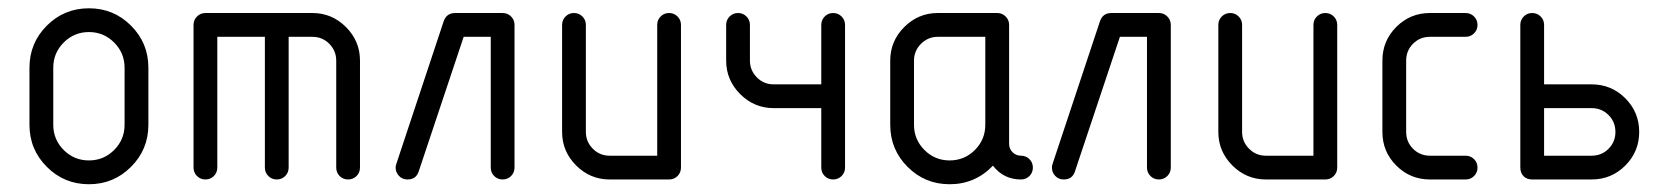

<svg xmlns="http://www.w3.org/2000/svg" viewBox="-20 -444 4116 475"><path d="M347.1 -276.5V-135.3Q347.1 -74.1 304.1 -31.2Q261.2 11.8 200 11.8Q138.8 11.8 95.9 -31.2Q52.9 -74.1 52.9 -135.3V-276.5Q52.9 -337.6 95.9 -380.6Q138.8 -423.5 200 -423.5Q261.2 -423.5 304.1 -380.6Q347.1 -337.6 347.1 -276.5ZM111.8 -276.5V-135.3Q111.8 -98.8 137.6 -72.9Q163.5 -47.1 200 -47.1Q236.5 -47.1 262.4 -72.9Q288.2 -98.8 288.2 -135.3V-276.5Q288.2 -312.9 262.4 -338.8Q236.5 -364.7 200 -364.7Q163.5 -364.7 137.6 -338.8Q111.8 -312.9 111.8 -276.5Z M811.8 -294.1Q811.8 -318.2 794.7 -335.6Q777.6 -352.9 752.9 -352.9H694.1V-29.4Q694.1 -17.1 685.6 -8.5Q677.1 0 664.7 0Q652.4 0 643.8 -8.5Q635.3 -17.1 635.3 -29.4V-352.9H517.6V-29.4Q517.6 -17.1 509.1 -8.5Q500.6 0 488.2 0Q475.9 0 467.4 -8.5Q458.8 -17.1 458.8 -29.4V-382.4Q458.8 -394.7 467.4 -403.2Q475.9 -411.8 488.2 -411.8H752.9Q801.2 -411.8 835.9 -377.1Q870.6 -342.4 870.6 -294.1V-29.4Q870.6 -17.1 862.1 -8.5Q853.5 0 841.2 0Q828.8 0 820.3 -8.5Q811.8 -17.1 811.8 -29.4Z M1077.6 -391.2Q1084.7 -411.8 1105.9 -411.8H1223.5Q1235.9 -411.8 1244.4 -403.2Q1252.9 -394.7 1252.9 -382.4V-29.4Q1252.9 -17.1 1244.4 -8.5Q1235.9 0 1223.5 0Q1211.2 0 1202.6 -8.5Q1194.1 -17.1 1194.1 -29.4V-352.9H1127.1L1015.9 -20Q1009.4 0 988.2 0Q975.3 0 967.1 -8.8Q958.8 -17.6 958.8 -29.4Q958.8 -34.1 960.6 -38.8Z M1429.4 -117.6Q1429.4 -93.5 1446.5 -76.2Q1463.5 -58.8 1488.2 -58.8H1605.9V-382.4Q1605.9 -394.7 1614.4 -403.2Q1622.9 -411.8 1635.3 -411.8Q1647.6 -411.8 1656.2 -403.2Q1664.7 -394.7 1664.7 -382.4V-29.4Q1664.7 -17.1 1656.2 -8.5Q1647.6 0 1635.3 0H1488.2Q1440 0 1405.3 -34.7Q1370.6 -69.4 1370.6 -117.6V-382.4Q1370.6 -394.7 1379.1 -403.2Q1387.6 -411.8 1400 -411.8Q1412.4 -411.8 1420.9 -403.2Q1429.4 -394.7 1429.4 -382.4Z M2011.8 -176.5H1894.1Q1845.9 -176.5 1811.2 -211.2Q1776.5 -245.9 1776.5 -294.1V-382.4Q1776.5 -394.7 1785 -403.2Q1793.5 -411.8 1805.9 -411.8Q1818.2 -411.8 1826.8 -403.2Q1835.3 -394.7 1835.3 -382.4V-294.1Q1835.3 -270 1852.4 -252.6Q1869.4 -235.3 1894.1 -235.3H2011.8V-382.4Q2011.8 -394.7 2020.3 -403.2Q2028.8 -411.8 2041.2 -411.8Q2053.5 -411.8 2062.1 -403.2Q2070.6 -394.7 2070.6 -382.4V-29.4Q2070.6 -17.1 2062.1 -8.5Q2053.5 0 2041.2 0Q2028.8 0 2020.3 -8.5Q2011.8 -17.1 2011.8 -29.4Z M2300 -411.8H2447.1Q2459.4 -411.8 2467.9 -403.2Q2476.5 -394.7 2476.5 -382.4V-88.2Q2476.5 -75.9 2485 -67.4Q2493.5 -58.8 2505.9 -58.8Q2518.2 -58.8 2526.8 -50.3Q2535.3 -41.8 2535.3 -29.4Q2535.3 -17.1 2526.8 -8.5Q2518.2 0 2505.9 0Q2462.9 0 2436.5 -34.1Q2392.4 11.8 2329.4 11.8Q2268.2 11.8 2225.3 -31.2Q2182.4 -74.1 2182.4 -135.3V-294.1Q2182.4 -342.4 2217.1 -377.1Q2251.8 -411.8 2300 -411.8ZM2300 -352.9Q2275.9 -352.9 2258.5 -335.6Q2241.2 -318.2 2241.2 -294.1V-135.3Q2241.2 -98.8 2267.1 -72.9Q2292.9 -47.1 2329.4 -47.1Q2365.9 -47.1 2391.8 -72.9Q2417.6 -98.8 2417.6 -135.3V-352.9Z M2701.2 -391.2Q2708.2 -411.8 2729.4 -411.8H2847.1Q2859.4 -411.8 2867.9 -403.2Q2876.5 -394.7 2876.5 -382.4V-29.4Q2876.5 -17.1 2867.9 -8.5Q2859.4 0 2847.1 0Q2834.7 0 2826.2 -8.5Q2817.6 -17.1 2817.6 -29.4V-352.9H2750.6L2639.4 -20Q2632.9 0 2611.8 0Q2598.8 0 2590.6 -8.8Q2582.4 -17.6 2582.4 -29.4Q2582.4 -34.1 2584.1 -38.8Z M3052.9 -117.6Q3052.9 -93.5 3070 -76.2Q3087.1 -58.8 3111.8 -58.8H3229.4V-382.4Q3229.4 -394.7 3237.9 -403.2Q3246.5 -411.8 3258.8 -411.8Q3271.2 -411.8 3279.7 -403.2Q3288.2 -394.7 3288.2 -382.4V-29.4Q3288.2 -17.1 3279.7 -8.5Q3271.2 0 3258.8 0H3111.8Q3063.5 0 3028.8 -34.7Q2994.1 -69.4 2994.1 -117.6V-382.4Q2994.1 -394.7 3002.6 -403.2Q3011.2 -411.8 3023.5 -411.8Q3035.9 -411.8 3044.4 -403.2Q3052.9 -394.7 3052.9 -382.4Z M3458.8 -117.6Q3458.8 -92.9 3475.9 -75.9Q3492.9 -58.8 3517.6 -58.8H3605.9Q3618.2 -58.8 3626.8 -50.3Q3635.3 -41.8 3635.3 -29.4Q3635.3 -17.1 3626.8 -8.5Q3618.2 0 3605.9 0H3517.6Q3468.8 0 3434.4 -34.4Q3400 -68.8 3400 -117.6V-294.1Q3400 -342.9 3434.4 -377.4Q3468.8 -411.8 3517.6 -411.8H3605.9Q3618.2 -411.8 3626.8 -403.2Q3635.3 -394.7 3635.3 -382.4Q3635.3 -370 3626.8 -361.5Q3618.2 -352.9 3605.9 -352.9H3517.6Q3492.9 -352.9 3475.9 -335.9Q3458.8 -318.8 3458.8 -294.1Z M3917.6 0H3770.6Q3757.1 0 3749.1 -8.2Q3741.2 -16.5 3741.2 -29.4V-382.4Q3741.2 -394.7 3749.7 -403.2Q3758.2 -411.8 3770.6 -411.8Q3782.9 -411.8 3791.5 -403.2Q3800 -394.7 3800 -382.4V-235.3H3917.6Q3966.5 -235.3 4000.9 -200.9Q4035.3 -166.5 4035.3 -117.6Q4035.3 -68.8 4000.9 -34.4Q3966.5 0 3917.6 0ZM3917.6 -176.5H3800V-58.8H3917.6Q3942.4 -58.8 3959.4 -75.9Q3976.5 -92.9 3976.5 -117.6Q3976.5 -142.4 3959.4 -159.4Q3942.4 -176.5 3917.6 -176.5Z"/></svg>

Font: OpenGost Type B TT
Style: Regular
Weight: 400
Version: Version 0.3